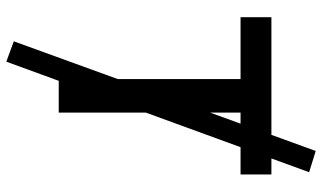

<svg xmlns="http://www.w3.org/2000/svg" viewBox="-232 -646 1049 626"><g transform="rotate(90 293.0 -333.5)"><path d="M181.6 170.9 115.2 146.5 472.7 -837.9 542 -816.4ZM238.3 0V-693.4H347.7V0ZM36.6 -592.8V-693.4H549.3V-592.8Z"/></g></svg>

Font: Cascadia Code Medium
Style: Regular
Weight: 500
Monospace: yes
Designer: Aaron Bell
Foundry: Saja Typeworks
Version: Version 2407.024